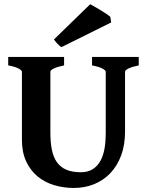

<svg xmlns="http://www.w3.org/2000/svg" viewBox="-20 -889 713 923"><path d="M647 -574.7Q613.8 -567.9 597.4 -559.6Q581.1 -551.3 581.1 -544.4V-255.9Q581.1 -191.9 562.3 -141.6Q543.5 -91.3 510.5 -56.6Q477.5 -22 432.6 -3.7Q387.7 14.6 335 14.6Q284.7 14.6 239.3 0.7Q193.8 -13.2 159.7 -41.7Q125.5 -70.3 105.5 -113.8Q85.4 -157.2 85.4 -216.8V-544.4Q85.4 -550.3 70.1 -559.1Q54.7 -567.9 19.5 -574.7V-615.2H288.1V-574.7Q254.9 -567.9 238.5 -559.6Q222.2 -551.3 222.2 -544.4V-251Q222.2 -204.1 229.5 -168.5Q236.8 -132.8 253.7 -109.1Q270.5 -85.4 298.6 -73.2Q326.7 -61 368.7 -61Q403.3 -61 426.5 -76.2Q449.7 -91.3 463.4 -116.9Q477.1 -142.6 482.7 -176Q488.3 -209.5 488.3 -245.6V-544.4Q488.3 -550.3 472.9 -559.1Q457.5 -567.9 422.4 -574.7V-615.2H647ZM275.9 -662.6Q271.5 -664.6 266.6 -668.7Q261.7 -672.9 256.6 -678.2Q251.5 -683.6 247.1 -689.2Q242.7 -694.8 239.3 -699.2L413.6 -868.7Q426.8 -861.8 442.1 -852.8Q457.5 -843.8 471.4 -835.2Q485.4 -826.7 495.8 -819.3Q506.3 -812 510.3 -808.1L514.6 -781.2Z"/></svg>

Font: Gentium Book Basic
Style: Bold
Weight: 700
Designer: J. Victor Gaultney and Annie Olsen
Foundry: SIL International
Version: Version 1.102; 2013; Maintenance release